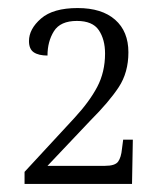

<svg xmlns="http://www.w3.org/2000/svg" viewBox="-20 -844 406 477"><path d="M41 -387V-417L164 -550Q202 -591 221.5 -628Q241 -665 241 -711Q241 -746 225.5 -769Q210 -792 171 -792Q130 -792 114 -766.5Q98 -741 98 -706Q76 -706 64 -714Q52 -722 52 -742Q52 -772 82 -798Q112 -824 173 -824Q233 -824 266 -795Q299 -766 299 -714Q299 -664 275 -627.5Q251 -591 205 -545L98 -432H241Q266 -432 273.5 -442.5Q281 -453 283 -474L286 -497H310L308 -387Z"/></svg>

Font: Noto Serif SemiCondensed Light
Style: Regular
Weight: 300
Width: 4
Designer: Monotype Design Team
Foundry: Monotype Imaging Inc.
Version: Version 2.013